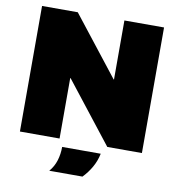

<svg xmlns="http://www.w3.org/2000/svg" viewBox="-94 -785 978 1054"><g transform="rotate(10 395.0 -258.0)"><path d="M55 0V-700H254L512 -371H514V-700H735V0H542L278 -337H276V0ZM251 184Q276 155 287 119Q298 83 298 43H513Q505 83 485 118.5Q465 154 436 184Z"/></g></svg>

Font: REM Black
Style: Regular
Weight: 900
Designer: Octavio Pardo
Foundry: Ashler Design
Version: Version 1.005;gftools[0.9.28]